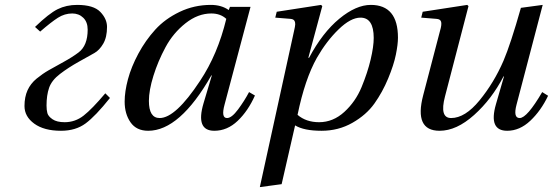

<svg xmlns="http://www.w3.org/2000/svg" viewBox="-20 -522 2258 784"><path d="M80 -89Q80 -126 92.5 -153.5Q105 -181 129.5 -201Q154 -221 178.5 -235Q203 -249 239.5 -269Q276 -289 301 -308Q338 -336 338 -401Q338 -432 320 -449.5Q302 -467 275 -467Q244 -467 216.5 -449.5Q189 -432 144 -393L123 -412Q180 -467 215.5 -484.5Q251 -502 295 -502Q362 -502 389.5 -473.5Q417 -445 417 -412Q417 -370 401.5 -343.5Q386 -317 365.5 -305.5Q345 -294 302 -270Q259 -246 225 -220Q191 -194 180.5 -163.5Q170 -133 170 -91Q170 -73 173.5 -60Q177 -47 194.5 -35Q212 -23 244 -23Q287 -23 321.5 -50Q356 -77 410 -141L429 -122Q370 -48 329.5 -18Q289 12 229 12Q160 12 120 -17Q80 -46 80 -89Z M489 -107Q489 -148 502.5 -198.5Q516 -249 545 -303Q574 -357 614 -401Q654 -445 713.5 -473.5Q773 -502 841 -502Q884 -502 914 -481L919 -494H1003L897 -95Q882 -40 907 -40Q926 -40 952 -75Q978 -110 997 -146L1021 -132Q993 -69 950.5 -28.5Q908 12 855 12Q778 12 811 -100L845 -214H843Q714 12 585 12Q537 12 513 -22.5Q489 -57 489 -107ZM588 -110Q588 -40 632 -40Q697 -40 797 -192Q869 -300 904 -445Q880 -467 843 -467Q788 -467 737.5 -427Q687 -387 656 -329.5Q625 -272 606.5 -212.5Q588 -153 588 -110Z M1041 242 1181 -397Q1185 -414 1185.5 -422.5Q1186 -431 1182 -437.5Q1178 -444 1166 -445L1104 -450L1110 -474L1291 -502L1296 -497L1239 -286H1242Q1297 -389 1365.5 -445.5Q1434 -502 1494 -502Q1605 -502 1605 -368Q1605 -341 1596.5 -299Q1588 -257 1565 -201.5Q1542 -146 1509 -99.5Q1476 -53 1419 -20.5Q1362 12 1293 12Q1221 12 1185 -10L1130 230ZM1195 -53Q1230 -23 1283 -23Q1340 -23 1386 -65Q1432 -107 1456.5 -166.5Q1481 -226 1493.5 -279Q1506 -332 1506 -367Q1506 -450 1452 -450Q1412 -450 1362.5 -402Q1313 -354 1274 -286Q1225 -199 1195 -53Z M1700 -450 1706 -474 1888 -502 1893 -497 1797 -128Q1774 -40 1822 -40Q1879 -40 1938 -112Q1997 -184 2036 -274Q2065 -342 2107 -490L2196 -502L2089 -94Q2075 -40 2102 -40Q2132 -40 2194 -146L2218 -131Q2189 -70 2145.5 -29Q2102 12 2051 12Q1974 12 2005 -96L2038 -210H2036Q1988 -117 1916 -52.5Q1844 12 1775 12Q1670 12 1708 -133L1777 -397Q1784 -420 1781.5 -432Q1779 -444 1762 -445Z"/></svg>

Font: Lingua Franca
Style: Italic
Weight: 400
Italic angle: -13°
Version: Version 1.19